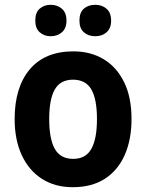

<svg xmlns="http://www.w3.org/2000/svg" viewBox="-20 -836 609 800"><path d="M528 -340Q528 -255 500 -191Q472 -127 417.5 -91.5Q363 -56 283 -56Q209 -56 154.5 -91Q100 -126 70.5 -190Q41 -254 41 -340Q41 -472 104 -547Q167 -622 286 -622Q357 -622 411.5 -589.5Q466 -557 497 -494Q528 -431 528 -340ZM185 -340Q185 -257 208.5 -215.5Q232 -174 285 -174Q337 -174 360.5 -215.5Q384 -257 384 -340Q384 -423 360.5 -463.5Q337 -504 284 -504Q232 -504 208.5 -463.5Q185 -423 185 -340ZM127 -750Q127 -784 145.5 -800Q164 -816 191 -816Q219 -816 238 -799.5Q257 -783 257 -750Q257 -718 238 -701.5Q219 -685 191 -685Q164 -685 145.5 -701.5Q127 -718 127 -750ZM311 -750Q311 -784 329.5 -800Q348 -816 377 -816Q405 -816 424 -799.5Q443 -783 443 -750Q443 -718 424 -701.5Q405 -685 377 -685Q348 -685 329.5 -701.5Q311 -718 311 -750Z"/></svg>

Font: Noto Sans Malayalam UI SemiCondensed
Style: Bold
Weight: 700
Width: 4
Designer: Jelle Bosma - Monotype Design Team
Foundry: Monotype Imaging Inc.
Version: Version 2.104; ttfautohint (v1.8.4.7-5d5b)